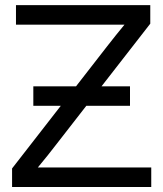

<svg xmlns="http://www.w3.org/2000/svg" viewBox="-20 -748 653 768"><path d="M28.3 0H585V-78.1H253.9H131.3C158.2 -110.4 184.1 -142.6 209 -175.3L325.2 -324.7H500V-402.8H386.2L581.1 -653.3V-727.5H43.9V-649.4H351.6H478C454.1 -620.6 431.2 -591.8 408.7 -563L284.2 -402.8H113.3V-324.7H223.1L28.3 -74.2Z"/></svg>

Font: Raveo Display Display
Style: Regular
Weight: 400
Designer: Jakub Foglar, Rasmus Andersson (Inter)
Foundry: Jakubfoglar.com
Version: Version 1.100;Glyphs 3.2.3 (3260)